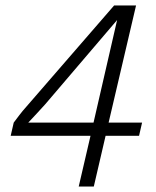

<svg xmlns="http://www.w3.org/2000/svg" viewBox="-20 -680 568 700"><path d="M267 0 310 -185H19L30 -233Q41 -247 50 -259.5Q59 -272 83 -299L396 -660H476L376 -233H498L487 -185H365L322 0ZM83 -233H321L407 -607L145 -300Q128 -281 113 -265Q98 -249 83 -233Z"/></svg>

Font: Kantumruy Pro Light
Style: Italic
Weight: 300
Italic angle: -13°
Version: Version 1.002